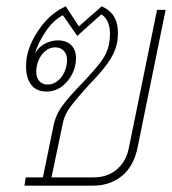

<svg xmlns="http://www.w3.org/2000/svg" viewBox="-20 -584 541 604"><path d="M61 -26H115L148 -187Q155 -223 177.5 -253Q200 -283 241 -325Q279 -365 298 -390.5Q317 -416 323 -445Q326 -462 326 -477Q326 -521 299 -539L223 -471L178 -536Q148 -521 123.5 -484.5Q99 -448 90 -416Q103 -438 123 -447.5Q143 -457 161 -457Q189 -457 204 -442Q219 -427 219 -401Q219 -361 192 -328.5Q165 -296 126 -296Q95 -296 78.5 -317Q62 -338 62 -375Q62 -395 66 -412Q76 -456 109.5 -500.5Q143 -545 187 -564L228 -501L300 -564Q351 -542 351 -482Q351 -461 347 -444Q340 -414 318 -384Q296 -354 258 -315Q219 -272 201 -247.5Q183 -223 178 -198L142 -26H274Q319 -26 348 -51.5Q377 -77 385 -117L474 -553H501L413 -121Q401 -61 363.5 -30.5Q326 0 273 0H57ZM189 -377Q191 -389 191 -394Q191 -414 180.5 -424.5Q170 -435 154 -435Q134 -435 118 -419.5Q102 -404 96 -377Q94 -365 94 -359Q94 -339 104 -328.5Q114 -318 130 -318Q150 -318 166.5 -334Q183 -350 189 -377Z"/></svg>

Font: Trirong Thin
Style: Italic
Weight: 250
Italic angle: -12°
Designer: Katatrad Team
Foundry: CadsonDemak
Version: Version 1.001